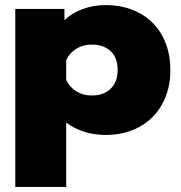

<svg xmlns="http://www.w3.org/2000/svg" viewBox="-20 -515 709 754"><path d="M40 -480H233V-436Q263 -464 305 -479.5Q347 -495 394 -495Q470 -495 528 -463.5Q586 -432 617.5 -374Q649 -316 649 -240Q649 -165 617.5 -107Q586 -49 528 -17Q470 15 394 15Q349 15 308 1.5Q267 -12 240 -34V219H40ZM442 -241Q442 -288 414.5 -314Q387 -340 340 -340Q306 -340 279.5 -323.5Q253 -307 240 -279V-201Q253 -173 279.5 -156.5Q306 -140 340 -140Q387 -140 414.5 -166.5Q442 -193 442 -241Z"/></svg>

Font: Prompt ExtraBold
Style: Regular
Weight: 800
Designer: Katatrad Team
Foundry: CadsonDemak
Version: Version 1.000